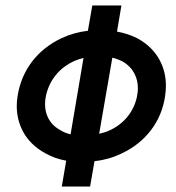

<svg xmlns="http://www.w3.org/2000/svg" viewBox="-20 -580 641 699"><path d="M316 -560 300 -468C266 -464 234 -455 204 -441C117 -400 59 -326 44 -230C42 -218 41 -206 41 -194C41 -131 69 -63 145 -22C168 -9 193 0 221 5L205 99H308L324 7C359 3 391 -6 422 -21C509 -61 568 -137 581 -230C583 -243 584 -256 584 -269C584 -331 556 -399 481 -440C458 -452 433 -460 406 -465L422 -560ZM389 -370C402 -367 414 -362 425 -357C469 -332 482 -292 482 -259C482 -250 481 -240 479 -230C468 -174 431 -128 376 -104C365 -99 353 -96 341 -93ZM147 -230C159 -287 195 -333 251 -358C262 -363 273 -366 284 -369L237 -91C224 -94 211 -99 200 -106C156 -130 144 -168 144 -201C144 -210 145 -220 147 -230Z"/></svg>

Font: Jost Medium
Style: Italic
Weight: 500
Italic angle: -5°
Version: Version 3.710